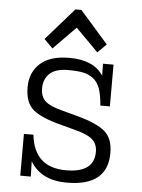

<svg xmlns="http://www.w3.org/2000/svg" viewBox="-57 -866 682 925"><g transform="rotate(5 284.0 -403.5)"><path d="M425 -572 426 -514Q380 -586 261 -586Q168 -586 120.5 -542.5Q73 -499 73 -428Q73 -353 113 -319.5Q153 -286 246 -262L324 -241Q382 -226 405 -204Q428 -182 428 -146Q428 -45 292 -45Q138 -45 121 -202H75V0H126L124 -74Q176 14 301 14Q498 14 498 -146Q498 -217 458.5 -250.5Q419 -284 327 -309L249 -330Q190 -345 166.5 -366.5Q143 -388 143 -429Q143 -473 171.5 -500Q200 -527 261 -527Q306 -527 333 -521.5Q360 -516 382 -499.5Q404 -483 415 -452Q426 -421 430 -370H476V-572ZM176 -624 284 -734 393 -624 435 -666 299 -821H270L134 -666Z"/></g></svg>

Font: Glegoo
Style: Regular
Weight: 400
Version: Version 2.0.1; ttfautohint (v0.9) -r 48 -G 60